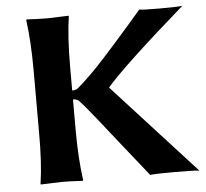

<svg xmlns="http://www.w3.org/2000/svg" viewBox="-49 -699 809 754"><g transform="rotate(-5 356.0 -322.5)"><path d="M92.8 -444.8Q92.8 -560.1 81.1 -645L83 -647.9Q130.9 -645 165 -645Q165 -645 248 -647.9L249 -645Q236.8 -565.9 236.8 -444.8V-354Q236.8 -354 237.8 -354Q252 -354 262.2 -362.8Q287.1 -384.8 312.5 -409.4Q337.9 -434.1 369.9 -469.5Q401.9 -504.9 418 -522.9Q434.1 -541 476.1 -589.1Q518.1 -637.2 526.9 -647.9Q540 -645 606 -645Q681.2 -645 696.8 -647.9Q449.7 -432.1 382.8 -354V-352.1L707 2.9Q688 0 605 0Q529.8 0 513.2 2.9Q481 -37.1 420.4 -113.5Q359.9 -189.9 318.4 -241.9Q276.9 -293.9 258.8 -312Q251 -318.8 236.8 -318.8V-200.2Q236.8 -86.4 249 0L247.1 2.9Q199.2 0 165 0L82 2.9L81.1 0Q93.3 -81.1 92.8 -200.2Z"/></g></svg>

Font: Linux Biolinum O
Style: Bold
Weight: 700
Designer: Philipp H. Poll
Foundry: Philipp H. Poll
Version: Version 1.3.2